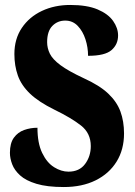

<svg xmlns="http://www.w3.org/2000/svg" viewBox="-20 -744 544 774"><path d="M237 10Q170 10 127 -3Q84 -16 61 -37Q38 -58 29 -82Q20 -106 20 -128Q20 -167 36 -189Q52 -211 77.5 -220Q103 -229 131 -229Q131 -167 150 -127.5Q169 -88 198 -70Q227 -52 256 -52Q300 -52 323 -83Q346 -114 346 -155Q346 -207 306.5 -238Q267 -269 199 -302Q136 -333 101 -366.5Q66 -400 52 -439.5Q38 -479 38 -526Q38 -587 68 -631.5Q98 -676 149 -700Q200 -724 263 -724Q331 -724 373.5 -706Q416 -688 436 -659.5Q456 -631 456 -601Q456 -565 429.5 -542Q403 -519 335 -519Q335 -553 324.5 -585.5Q314 -618 293.5 -639.5Q273 -661 243 -661Q212 -661 191 -639.5Q170 -618 170 -574Q170 -550 181 -527.5Q192 -505 223.5 -481.5Q255 -458 317 -429Q381 -400 416 -367Q451 -334 465.5 -294.5Q480 -255 480 -206Q480 -141 450 -92.5Q420 -44 365.5 -17Q311 10 237 10Z"/></svg>

Font: Noto Serif Armenian ExtraCondensed Black
Style: Regular
Weight: 900
Width: 2
Designer: Monotype Design Team
Foundry: Monotype Imaging Inc.
Version: Version 2.008; ttfautohint (v1.8.4.7-5d5b)